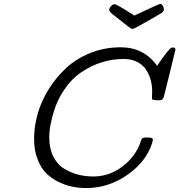

<svg xmlns="http://www.w3.org/2000/svg" viewBox="-20 -932 900 963"><path d="M150.9 -235.8Q150.9 -296.9 168.9 -360.8Q187 -424.8 224.1 -484.4Q261.2 -543.9 312 -591.1Q362.8 -638.2 433.8 -666.5Q504.9 -694.8 585.9 -694.8Q701.2 -694.8 768.1 -602.1Q797.9 -646 814.9 -667Q832 -688 836.4 -690.9Q840.8 -693.8 847.2 -693.8Q860.4 -693.8 859.9 -683.1Q859.9 -680.2 831.5 -565.7Q803.2 -451.2 801.8 -446.8Q796.9 -428.7 778.8 -429.2H773.9Q752.9 -429.2 747.6 -431.2Q742.2 -433.1 742.2 -441.9Q742.2 -443.8 742.7 -455.3Q743.2 -466.8 743.2 -476.1Q743.2 -502 736.6 -527.6Q730 -553.2 715.1 -578.6Q700.2 -604 670.7 -620.1Q641.1 -636.2 601.1 -636.2Q543.9 -636.2 490.5 -619.6Q437 -603 387 -569.1Q336.9 -535.2 297.9 -475.6Q258.8 -416 240.2 -336.9Q227.1 -287.1 227.1 -243.2Q227.1 -187 247.6 -146.5Q268.1 -106 302.5 -85.4Q336.9 -64.9 373 -55.9Q409.2 -46.9 449.2 -46.9Q527.3 -46.9 592.8 -95.9Q658.2 -145 684.1 -216.8Q685.1 -219.7 686 -223.4Q687 -227.1 688 -229Q689 -231 689.9 -233.4Q690.9 -235.8 692.4 -236.8Q693.8 -237.8 696.5 -239.5Q699.2 -241.2 702.1 -241.7Q705.1 -242.2 709 -242.2H724.1Q747.1 -242.2 747.1 -231Q747.1 -229 743.2 -214.8Q712.4 -119.6 617.7 -54.2Q522.9 11.2 413.1 11.2Q377.9 11.2 344 4.6Q310.1 -2 273.9 -19.5Q237.8 -37.1 211.4 -63.5Q185.1 -89.8 168 -134.3Q150.9 -178.7 150.9 -235.8ZM554.2 -911.1Q565.4 -911.1 653.8 -854Q777.8 -912.1 782.2 -912.1Q791 -912.1 796.4 -903.1Q801.8 -894 801.8 -884.8Q801.8 -875 790.3 -866.9Q778.8 -858.9 683.1 -805.2Q650.9 -787.1 645 -787.1Q639.2 -787.1 626 -796.6Q612.8 -806.2 542 -862.8Q527.8 -875 527.8 -883.1Q527.8 -891.1 536.9 -901.1Q545.9 -911.1 554.2 -911.1Z"/></svg>

Font: CMU Concrete
Style: Italic
Weight: 500
Italic angle: -14.04°
Version: Version 0.7.0